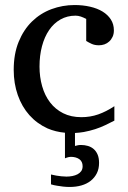

<svg xmlns="http://www.w3.org/2000/svg" viewBox="-20 -514 506 759"><path d="M371.6 129.9Q371.6 153.3 362.8 170.9Q354 188.5 338.6 200.7Q323.2 212.9 302 219Q280.8 225.1 255.4 225.1Q242.2 225.1 229.2 223.6Q216.3 222.2 205.6 220.2Q192.9 218.3 181.6 214.8V175.8Q191.9 178.2 202.6 180.2Q211.9 181.6 222.4 182.9Q232.9 184.1 242.7 184.1Q254.4 184.1 265.9 181.9Q277.3 179.7 286.4 175Q295.4 170.4 301 162.6Q306.6 154.8 306.6 143.1Q306.6 124.5 293.5 115.2Q280.3 106 259.8 106Q255.9 106 252 106.9Q248 107.9 244.6 108.9L236.8 111.8V10.7Q199.7 7.3 168 -6.3Q126 -25.4 96.2 -58.8Q66.4 -92.3 50.3 -138.2Q34.2 -184.1 34.2 -237.8Q34.2 -300.8 53.7 -348.6Q73.2 -396.5 106.4 -429Q139.6 -461.4 183.3 -477.8Q227.1 -494.1 274.9 -494.1Q307.6 -494.1 336.2 -487.5Q364.7 -481 385.5 -468.3Q406.2 -455.6 418.2 -437Q430.2 -418.5 430.2 -394Q430.2 -379.4 425 -368.4Q419.9 -357.4 411.6 -349.9Q403.3 -342.3 392.8 -338.6Q382.3 -335 371.1 -335Q354.5 -335 342.3 -340.6Q330.1 -346.2 320.8 -352.1V-439Q310.5 -444.8 299.6 -448.5Q288.6 -452.1 278.8 -452.1Q245.6 -452.1 219 -437Q192.4 -421.9 174.1 -395Q155.8 -368.2 146 -331.3Q136.2 -294.4 136.2 -251Q136.2 -209.5 146.7 -172.9Q157.2 -136.2 178 -109.1Q198.7 -82 229.7 -66.4Q260.7 -50.8 301.8 -50.8Q336.9 -50.8 368.4 -61.8Q399.9 -72.8 432.1 -94.2V-37.1Q415 -28.3 396.2 -19.3Q377.4 -10.3 356.2 -3.4Q335 3.4 311.5 7.8Q294.4 10.7 276.4 11.7V63Q281.7 62 286.6 60.5Q291.5 59.1 299.8 59.1Q314.9 59.1 327.9 63Q340.8 66.9 350.6 75.4Q360.4 84 366 97.4Q371.6 110.8 371.6 129.9Z"/></svg>

Font: BabelStone Ogham Lithic
Style: Regular
Weight: 400
Designer: Andrew West
Foundry: BabelStone
Version: Version 1.02 March 14, 2022